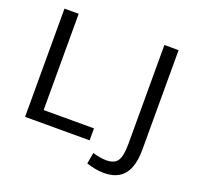

<svg xmlns="http://www.w3.org/2000/svg" viewBox="-147 -869 1218 1185"><g transform="rotate(20 462.5 -276.0)"><path d="M502.9 0V-78.6H172.4V-710.9H79.1V0ZM653.3 159.2C770 159.2 828.6 91.3 828.6 -59.1V-710.9H735.4V-58.6C735.4 -8.3 728.5 27.3 715.3 48.3C702.1 69.8 677.2 80.6 641.1 80.6C615.2 80.6 585.4 75.7 551.3 65.4L538.1 138.7C579.1 152.3 617.7 159.2 653.3 159.2Z"/></g></svg>

Font: Ride
Style: Regular
Weight: 400
Version: Version 3.000